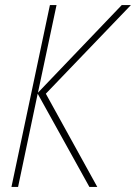

<svg xmlns="http://www.w3.org/2000/svg" viewBox="-20 -734 534 754"><path d="M51 0 128 -366 331 0H362L160 -366L494 -714H458L129 -370L202 -714H176L25 0Z"/></svg>

Font: Noto Sans Display SemiCondensed Thin
Style: Italic
Weight: 250
Width: 4
Designer: Monotype Design team
Foundry: Monotype Imaging Inc.
Version: 1.000